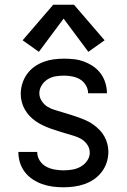

<svg xmlns="http://www.w3.org/2000/svg" viewBox="-20 -787 540 815"><path d="M249 8Q272 8 294.5 5Q317 2 338.5 -5.5Q360 -13 379 -26Q398 -39 412 -57.5Q426 -76 433 -98Q440 -120 440 -143Q440 -160 435.5 -177Q431 -194 422.5 -209Q414 -224 401.5 -236.5Q389 -249 375 -259Q361 -269 345 -276Q329 -283 312.5 -289Q296 -295 279.5 -300Q263 -305 246.5 -310Q230 -315 213 -320Q196 -325 181.5 -334Q167 -343 157 -358.5Q147 -374 147 -391Q147 -409 157 -425Q167 -441 182.5 -450.5Q198 -460 216 -463Q234 -466 252 -466Q269 -466 287 -462.5Q305 -459 320 -450Q335 -441 344.5 -425Q354 -409 354 -391H434Q434 -391 434 -391Q434 -391 434 -391Q434 -413 427.5 -434.5Q421 -456 408 -474Q395 -492 377 -504.5Q359 -517 338 -525Q317 -533 295.5 -535.5Q274 -538 252 -538Q229 -538 207 -535Q185 -532 164 -524Q143 -516 125 -503Q107 -490 94 -471.5Q81 -453 74.5 -431.5Q68 -410 68 -388Q68 -371 72.5 -354Q77 -337 85.5 -322Q94 -307 106.5 -294Q119 -281 133 -271.5Q147 -262 163 -254.5Q179 -247 195.5 -241Q212 -235 228.5 -230Q245 -225 261.5 -220Q278 -215 295 -210Q312 -205 326.5 -196Q341 -187 351 -172Q361 -157 361 -139Q361 -120 349.5 -104Q338 -88 321.5 -79Q305 -70 286.5 -67Q268 -64 249 -64Q230 -64 211 -67.5Q192 -71 175.5 -80Q159 -89 148.5 -105.5Q138 -122 138 -141Q138 -141 138 -141Q138 -141 138 -142H58Q58 -141 58 -141Q58 -141 58 -141Q58 -118 65 -96Q72 -74 86 -56Q100 -38 119 -25.5Q138 -13 159.5 -5.5Q181 2 203.5 5Q226 8 249 8ZM145 -567 250 -708 355 -567 424 -616 294 -767H206L76 -616Z"/></svg>

Font: Iosevka SS09
Style: Regular
Weight: 400
Monospace: yes
Designer: Belleve Invis
Foundry: Belleve Invis
Version: Version 5.2.1; ttfautohint (v1.8.3)